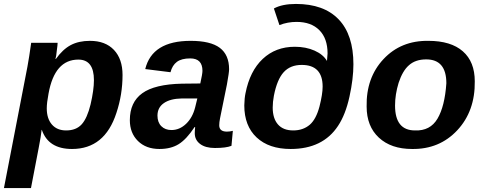

<svg xmlns="http://www.w3.org/2000/svg" viewBox="-42 -745 2458 973"><path d="M355 -443Q235 -443 204 -271Q195 -224 195 -196Q195 -144 221 -114Q247 -84 293 -84Q344 -84 372 -115Q400 -146 417 -216Q434 -289 434 -339Q434 -443 355 -443ZM239 -446H241Q276 -495 316.5 -516.5Q357 -538 414 -538Q492 -538 535.5 -492Q579 -446 579 -365Q579 -266 548 -173Q489 10 323 10Q203 10 170 -87H169Q166 -56 154 5L115 208H-22L97 -407L106 -460L116 -528H250Q250 -518 246 -490Q243 -458 239 -446Z M1047 5Q999 5 972 -15.5Q945 -36 945 -70Q945 -83 947 -101H944Q903 -39 863.5 -14.5Q824 10 766 10Q698 10 657 -30.5Q616 -71 616 -136Q616 -227 679 -272.5Q742 -318 880 -321L973 -322Q984 -371 984 -386Q984 -449 922 -449Q878 -449 854.5 -431.5Q831 -414 822 -379L694 -395Q729 -538 924 -538Q1025 -538 1072 -502.5Q1119 -467 1119 -394Q1119 -378 1108 -317L1073 -145Q1069 -125 1069 -110Q1069 -78 1108 -78Q1123 -78 1138 -82L1131 -6Q1104 5 1047 5ZM947 -201 958 -246H879Q821 -245 788.5 -222.5Q756 -200 756 -159Q756 -125 775.5 -105.5Q795 -86 827 -86Q868 -86 901 -117.5Q934 -149 947 -201Z M1615 -436 1618 -474Q1618 -550 1576.5 -592Q1535 -634 1461 -634Q1416 -634 1374 -618L1346 -702Q1388 -725 1458 -725Q1599 -725 1674 -647Q1749 -569 1749 -419Q1749 -346 1729 -255Q1709 -164 1671 -107Q1594 10 1431 10Q1321 10 1258.5 -48.5Q1196 -107 1196 -211Q1197 -249 1202 -272Q1224 -385 1289.5 -446.5Q1355 -508 1452 -508Q1508 -508 1552 -488.5Q1596 -469 1615 -436ZM1444 -84Q1494 -84 1528 -113Q1560 -141 1577 -205Q1593 -268 1593 -306Q1593 -416 1487 -416Q1429 -416 1395.5 -379Q1362 -342 1346 -260Q1340 -228 1340 -200Q1340 -145 1366.5 -114.5Q1393 -84 1444 -84Z M2364 -333Q2366 -182 2275.5 -85Q2185 12 2046 10Q1940 10 1878 -47.5Q1816 -105 1816 -205Q1813 -351 1901.5 -445.5Q1990 -540 2129 -538Q2243 -538 2303.5 -485Q2364 -432 2364 -333ZM2220 -323Q2220 -444 2118 -444Q2063 -444 2030 -414Q1998 -386 1978 -325Q1960 -266 1960 -210Q1960 -84 2061 -84Q2138 -81 2175 -143.5Q2212 -206 2220 -323Z"/></svg>

Font: Libra Sans
Style: Bold Italic
Weight: 700
Italic angle: -12°
Foundry: Context Ltd
Version: Version 1.002